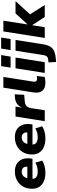

<svg xmlns="http://www.w3.org/2000/svg" viewBox="1128 -1910 976 3271"><g transform="rotate(-90 1615.5 -275.0)"><path d="M307 11Q216 11 153.5 -19.5Q91 -50 60.5 -105.5Q30 -161 35 -234Q39 -317 77.5 -378.5Q116 -440 181 -474.5Q246 -509 329 -509Q410 -509 463 -474.5Q516 -440 539 -379Q562 -318 550 -238L546 -209H180L193 -297H423L409 -284Q414 -317 406 -341.5Q398 -366 378 -379.5Q358 -393 325 -393Q293 -393 269 -378.5Q245 -364 230.5 -339Q216 -314 211 -281L205 -247Q199 -205 210 -176.5Q221 -148 251 -134Q281 -120 328 -120Q368 -120 409 -130.5Q450 -141 479 -161L515 -44Q475 -17 420 -3Q365 11 307 11Z M891 11Q800 11 737.5 -19.5Q675 -50 644.5 -105.5Q614 -161 619 -234Q623 -317 661.5 -378.5Q700 -440 765 -474.5Q830 -509 913 -509Q994 -509 1047 -474.5Q1100 -440 1123 -379Q1146 -318 1134 -238L1130 -209H764L777 -297H1007L993 -284Q998 -317 990 -341.5Q982 -366 962 -379.5Q942 -393 909 -393Q877 -393 853 -378.5Q829 -364 814.5 -339Q800 -314 795 -281L789 -247Q783 -205 794 -176.5Q805 -148 835 -134Q865 -120 912 -120Q952 -120 993 -130.5Q1034 -141 1063 -161L1099 -44Q1059 -17 1004 -3Q949 11 891 11Z M1186 0 1265 -498H1435L1414 -372H1411Q1431 -430 1476 -466.5Q1521 -503 1585 -507L1644 -511L1635 -351L1520 -340Q1485 -337 1462 -324Q1439 -311 1426.5 -288Q1414 -265 1408 -231L1372 0Z M1846 11Q1747 11 1704 -41Q1661 -93 1676 -192L1757 -705H1940L1860 -197Q1857 -175 1861 -160.5Q1865 -146 1877 -138.5Q1889 -131 1909 -131Q1921 -131 1932.5 -132.5Q1944 -134 1956 -135L1940 -2Q1918 4 1895.5 7.5Q1873 11 1846 11Z M2098 -582 2124 -743H2312L2286 -582ZM2008 0 2087 -498H2270L2191 0Z M2397 -582 2423 -743H2611L2585 -582ZM2194 193 2188 64 2238 58Q2271 54 2288 37Q2305 20 2310 -14L2387 -498H2570L2496 -30Q2488 24 2471.5 63.5Q2455 103 2427 129Q2399 155 2354.5 169.5Q2310 184 2245 189Z M2604 0 2715 -705H2898L2834 -294H2837L3022 -498H3231L2985 -228L2983 -288L3165 0H2961L2824 -212H2821L2787 0Z"/></g></svg>

Font: Nunito Sans 10pt Black
Style: Italic
Weight: 900
Italic angle: -9°
Designer: Vernon Adams
Foundry: Vernon Adams
Version: Version 3.101;gftools[0.9.27]